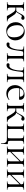

<svg xmlns="http://www.w3.org/2000/svg" viewBox="1846 -2284 574 4305"><g transform="rotate(90 2132.5 -132.0)"><path d="M29.6 0Q26.6 0 26.6 -6Q26.6 -12 29.6 -12Q71 -12 82.2 -25Q93.4 -38 93.4 -81V-305Q93.4 -349 82.3 -361.5Q71.2 -374 30.6 -374Q27.8 -374 27.8 -380Q27.8 -386 30.6 -386Q49.2 -386 73.3 -385Q97.4 -384 123 -384Q150.8 -384 177.4 -385Q204 -386 224.4 -386Q227.2 -386 227.2 -380Q227.2 -374 224.4 -374Q177 -374 163.3 -360.3Q149.6 -346.6 149.6 -303V-81Q149.6 -38 160.8 -25Q172 -12 213.2 -12Q215.4 -12 215.4 -6Q215.4 0 213.2 0Q193.8 0 170.3 -1Q146.8 -2 123 -2Q97.4 -2 73.3 -1Q49.2 0 29.6 0ZM349.4 0Q345 0 342.2 -1.6Q339.4 -3.2 334.5 -11.7Q329.6 -20.2 318.5 -39.7Q307.4 -59.2 285.6 -96Q261.6 -136 244.5 -156.5Q227.4 -177 209.7 -184.5Q192 -192 166 -192Q148.2 -192 122.4 -189L121.4 -207Q139.6 -208 156.4 -208.6Q173.2 -209.2 187.4 -210.1Q201.6 -211 212 -211Q245.8 -211 265.5 -203.5Q285.2 -196 302 -176Q318.8 -156 344 -116Q366 -82.2 380.6 -59.6Q395.2 -37 412.7 -25Q430.2 -13 459.6 -12Q461.8 -12 461.8 -6Q461.8 0 459.6 0ZM212 -194.2V-211Q222.6 -211 231.6 -217.8Q240.6 -224.6 248 -235.6Q255.4 -246.6 261.8 -258.6Q284.8 -302.4 301.5 -332.8Q318.2 -363.2 336 -379.2Q353.8 -395.2 379.4 -395.2Q402.4 -395.2 413.5 -384.4Q424.6 -373.6 424.6 -359.8Q424.6 -345 414.1 -333.7Q403.6 -322.4 384.8 -322.4Q374.8 -322.4 368.3 -326Q361.8 -329.6 356.3 -332.8Q350.8 -336 343.2 -336Q334.8 -336 323.2 -323.2Q311.6 -310.4 299.6 -291.2Q287.6 -272 277.2 -253.8Q263.6 -227.8 247.9 -211Q232.2 -194.2 212 -194.2Z M673.4 13Q613.6 13 569.6 -16Q525.6 -45 501.8 -93.5Q478 -142 478 -198Q478 -250 497.2 -288Q516.4 -326 548.2 -350.5Q580 -375 617.4 -387Q654.8 -399 691.2 -399Q752 -399 795.5 -369Q839 -339 862.2 -292Q885.4 -245 885.4 -192.8Q885.4 -129.4 856.1 -83.3Q826.8 -37.2 778.8 -12.1Q730.8 13 673.4 13ZM701.8 -5.6Q754.6 -5.6 785.8 -43.4Q817 -81.2 817 -165Q817 -228.4 796.5 -276.6Q776 -324.8 740.2 -352.2Q704.4 -379.6 658 -379.6Q604.6 -379.6 574.9 -341Q545.2 -302.4 545.2 -228.6Q545.2 -167.8 565 -116.7Q584.8 -65.6 620.2 -35.6Q655.6 -5.6 701.8 -5.6Z M976.8 8.2Q932.6 8.2 932.6 -25Q932.6 -41.2 942.3 -50.2Q952 -59.2 964 -59.2Q970.2 -59.2 977.6 -57.5Q985 -55.8 992.2 -55.8Q1019.8 -55.8 1039.2 -81.9Q1058.6 -108 1071.6 -149Q1084.6 -190 1090.6 -236.2Q1096.6 -282.4 1096.6 -323.4Q1096.6 -355 1082.2 -363.6Q1067.8 -372.2 1023.2 -374.6Q1020.2 -374.6 1020.2 -380.5Q1020.2 -386.4 1023.2 -386.4Q1032 -386.4 1055.3 -386.3Q1078.6 -386.2 1106.4 -386.2Q1134.2 -386.2 1156.3 -386.1Q1178.4 -386 1184.2 -386H1355.8Q1358 -386 1358 -380Q1358 -374 1355.8 -374Q1330.4 -373.2 1316.5 -368.8Q1302.6 -364.4 1297.4 -350.2Q1292.2 -336 1292.2 -303V-81Q1292.2 -49.6 1297 -35.4Q1301.8 -21.2 1315.7 -17.4Q1329.6 -13.6 1355.8 -12Q1358 -12 1358 -6Q1358 0 1355.8 0Q1336.4 0 1313.3 -1Q1290.2 -2 1265.6 -2Q1240 -2 1215.4 -1Q1190.8 0 1172.2 0Q1169.2 0 1169.2 -6Q1169.2 -12 1172.2 -12Q1199.4 -13.6 1212.9 -17.4Q1226.4 -21.2 1231.2 -35.4Q1236 -49.6 1236 -81V-305Q1236 -336 1234.2 -348.5Q1232.4 -361 1222.3 -364Q1212.2 -367 1188.4 -367H1182Q1158.2 -367 1146.7 -362.6Q1135.2 -358.2 1131.1 -345.3Q1127 -332.4 1123.2 -305.6Q1118.6 -268.2 1112.8 -225Q1107 -181.8 1097.1 -140.7Q1087.2 -99.6 1071.9 -66.1Q1056.6 -32.6 1033.3 -12.2Q1010 8.2 976.8 8.2Z M1442.8 8.2Q1398.6 8.2 1398.6 -25Q1398.6 -41.2 1408.3 -50.2Q1418 -59.2 1430 -59.2Q1436.2 -59.2 1443.6 -57.5Q1451 -55.8 1458.2 -55.8Q1485.8 -55.8 1505.2 -81.9Q1524.6 -108 1537.6 -149Q1550.6 -190 1556.6 -236.2Q1562.6 -282.4 1562.6 -323.4Q1562.6 -355 1548.2 -363.6Q1533.8 -372.2 1489.2 -374.6Q1486.2 -374.6 1486.2 -380.5Q1486.2 -386.4 1489.2 -386.4Q1498 -386.4 1521.3 -386.3Q1544.6 -386.2 1572.4 -386.2Q1600.2 -386.2 1622.3 -386.1Q1644.4 -386 1650.2 -386H1821.8Q1824 -386 1824 -380Q1824 -374 1821.8 -374Q1796.4 -373.2 1782.5 -368.8Q1768.6 -364.4 1763.4 -350.2Q1758.2 -336 1758.2 -303V-81Q1758.2 -49.6 1763 -35.4Q1767.8 -21.2 1781.7 -17.4Q1795.6 -13.6 1821.8 -12Q1824 -12 1824 -6Q1824 0 1821.8 0Q1802.4 0 1779.3 -1Q1756.2 -2 1731.6 -2Q1706 -2 1681.4 -1Q1656.8 0 1638.2 0Q1635.2 0 1635.2 -6Q1635.2 -12 1638.2 -12Q1665.4 -13.6 1678.9 -17.4Q1692.4 -21.2 1697.2 -35.4Q1702 -49.6 1702 -81V-305Q1702 -336 1700.2 -348.5Q1698.4 -361 1688.3 -364Q1678.2 -367 1654.4 -367H1648Q1624.2 -367 1612.7 -362.6Q1601.2 -358.2 1597.1 -345.3Q1593 -332.4 1589.2 -305.6Q1584.6 -268.2 1578.8 -225Q1573 -181.8 1563.1 -140.7Q1553.2 -99.6 1537.9 -66.1Q1522.6 -32.6 1499.3 -12.2Q1476 8.2 1442.8 8.2Z M2076.8 12Q2015 12 1973.1 -15.4Q1931.2 -42.8 1910.1 -86.9Q1889 -131 1889 -180.2Q1889 -240.8 1917.4 -289.3Q1945.8 -337.8 1994.5 -366.4Q2043.2 -395 2104.2 -395Q2159 -395 2188.4 -368.5Q2217.8 -342 2217.8 -296Q2217.8 -285 2215.8 -278.8Q2213.8 -272.6 2206 -272.6H2147.6Q2152 -322 2130.6 -348.5Q2109.2 -375 2069.6 -375Q2014.4 -375 1984.6 -333.1Q1954.8 -291.2 1954.8 -219Q1954.8 -162.2 1973.2 -118.2Q1991.6 -74.2 2027.2 -48.8Q2062.8 -23.4 2112.4 -23.4Q2138 -23.4 2165.1 -31.2Q2192.2 -39 2215.8 -56.2Q2217.8 -58.2 2221.3 -53.8Q2224.8 -49.4 2222.8 -46.4Q2187.4 -15 2151.3 -1.5Q2115.2 12 2076.8 12ZM1937.4 -271.4 1936.4 -284 2164.2 -289V-272.6Z M2290.6 0Q2287.6 0 2287.6 -6Q2287.6 -12 2290.6 -12Q2332 -12 2343.2 -25Q2354.4 -38 2354.4 -81V-305Q2354.4 -349 2343.3 -361.5Q2332.2 -374 2291.6 -374Q2288.8 -374 2288.8 -380Q2288.8 -386 2291.6 -386Q2310.2 -386 2334.3 -385Q2358.4 -384 2384 -384Q2411.8 -384 2438.4 -385Q2465 -386 2485.4 -386Q2488.2 -386 2488.2 -380Q2488.2 -374 2485.4 -374Q2438 -374 2424.3 -360.3Q2410.6 -346.6 2410.6 -303V-81Q2410.6 -38 2421.8 -25Q2433 -12 2474.2 -12Q2476.4 -12 2476.4 -6Q2476.4 0 2474.2 0Q2454.8 0 2431.3 -1Q2407.8 -2 2384 -2Q2358.4 -2 2334.3 -1Q2310.2 0 2290.6 0ZM2610.4 0Q2606 0 2603.2 -1.6Q2600.4 -3.2 2595.5 -11.7Q2590.6 -20.2 2579.5 -39.7Q2568.4 -59.2 2546.6 -96Q2522.6 -136 2505.5 -156.5Q2488.4 -177 2470.7 -184.5Q2453 -192 2427 -192Q2409.2 -192 2383.4 -189L2382.4 -207Q2400.6 -208 2417.4 -208.6Q2434.2 -209.2 2448.4 -210.1Q2462.6 -211 2473 -211Q2506.8 -211 2526.5 -203.5Q2546.2 -196 2563 -176Q2579.8 -156 2605 -116Q2627 -82.2 2641.6 -59.6Q2656.2 -37 2673.7 -25Q2691.2 -13 2720.6 -12Q2722.8 -12 2722.8 -6Q2722.8 0 2720.6 0ZM2473 -194.2V-211Q2483.6 -211 2492.6 -217.8Q2501.6 -224.6 2509 -235.6Q2516.4 -246.6 2522.8 -258.6Q2545.8 -302.4 2562.5 -332.8Q2579.2 -363.2 2597 -379.2Q2614.8 -395.2 2640.4 -395.2Q2663.4 -395.2 2674.5 -384.4Q2685.6 -373.6 2685.6 -359.8Q2685.6 -345 2675.1 -333.7Q2664.6 -322.4 2645.8 -322.4Q2635.8 -322.4 2629.3 -326Q2622.8 -329.6 2617.3 -332.8Q2611.8 -336 2604.2 -336Q2595.8 -336 2584.2 -323.2Q2572.6 -310.4 2560.6 -291.2Q2548.6 -272 2538.2 -253.8Q2524.6 -227.8 2508.9 -211Q2493.2 -194.2 2473 -194.2Z M3090.8 0Q3132.8 0 3155.4 11.7Q3178 23.4 3186.4 51.9Q3194.8 80.4 3194.8 131.2Q3194.8 135.2 3200.8 135.2Q3206.8 135.2 3206.8 131.2Q3206.8 84.2 3208.4 57.4Q3210 30.6 3211.3 16.1Q3212.6 1.6 3212.6 -8.8Q3212.6 -17.6 3211.5 -19.1Q3210.4 -20.6 3202.2 -20.6Q3173.2 -20.6 3159.3 -25.2Q3145.4 -29.8 3141.2 -43Q3137 -56.2 3137 -81V-305Q3137 -349 3148.7 -361.5Q3160.4 -374 3201.6 -374Q3204.6 -374 3204.6 -380Q3204.6 -386 3201.6 -386Q3182 -386 3158 -385Q3134 -384 3108.2 -384Q3084.4 -384 3061.8 -385Q3039.2 -386 3020.4 -386Q3018.2 -386 3018.2 -380Q3018.2 -374 3020.4 -374Q3059.4 -374 3070.5 -361.5Q3081.6 -349 3081.6 -305V-83Q3081.6 -52.6 3079.7 -39.3Q3077.8 -26 3067.4 -23.1Q3057 -20.2 3032.2 -20.2H2919.4Q2895.8 -20.2 2885.7 -23.1Q2875.6 -26 2873.8 -38.8Q2872 -51.6 2872 -81V-305Q2872 -349 2883.2 -361.5Q2894.4 -374 2934.2 -374Q2936.4 -374 2936.4 -380Q2936.4 -386 2934.2 -386Q2915.4 -386 2891.4 -385Q2867.4 -384 2842.4 -384Q2818.6 -384 2795.1 -385Q2771.6 -386 2753 -386Q2750 -386 2750 -380Q2750 -374 2753 -374Q2793.4 -374 2804.5 -361.5Q2815.6 -349 2815.6 -305V-83Q2815.6 -40 2804.5 -26Q2793.4 -12 2753 -12Q2750 -12 2750 -6Q2750 0 2753 0Z M3359.6 -48 3345.6 -62 3617.4 -333.8 3631.4 -320ZM3328.8 -81V-305Q3328.8 -349 3317.6 -361.5Q3306.4 -374 3266 -374Q3263 -374 3263 -380Q3263 -386 3266 -386Q3284.6 -386 3308.7 -385Q3332.8 -384 3358.4 -384Q3382.2 -384 3406.2 -385Q3430.2 -386 3448.6 -386Q3450.6 -386 3450.6 -380Q3450.6 -374 3448.6 -374Q3407.4 -374 3396.2 -360Q3385 -346 3385 -303V-81Q3385 -38 3396.2 -25Q3407.4 -12 3448.6 -12Q3450.6 -12 3450.6 -6Q3450.6 0 3448.6 0Q3429.2 0 3405.7 -1Q3382.2 -2 3358.4 -2Q3332.7 -2 3308.6 -1Q3284.5 0 3265 0Q3262 0 3262 -6Q3262 -12 3265 -12Q3306.4 -12 3317.6 -25Q3328.8 -38 3328.8 -81ZM3597.8 -81V-305Q3597.8 -349 3586.6 -361.5Q3575.4 -374 3535 -374Q3532 -374 3532 -380Q3532 -386 3535 -386Q3553.6 -386 3577.7 -385Q3601.8 -384 3627.4 -384Q3651.2 -384 3675.2 -385Q3699.2 -386 3717.6 -386Q3719.6 -386 3719.6 -380Q3719.6 -374 3717.6 -374Q3676.4 -374 3665.2 -360Q3654 -346 3654 -303V-81Q3654 -38 3665.2 -25Q3676.4 -12 3717.6 -12Q3719.6 -12 3719.6 -6Q3719.6 0 3717.6 0Q3698.2 0 3674.7 -1Q3651.2 -2 3627.4 -2Q3601.8 -2 3577.1 -1Q3552.5 0 3534.1 0Q3531 0 3531 -6Q3531 -12 3533.9 -12Q3574.6 -12 3586.2 -25Q3597.8 -38 3597.8 -81Z M3875.6 -48 3861.6 -62 4133.4 -333.8 4147.4 -320ZM3844.8 -81V-305Q3844.8 -349 3833.6 -361.5Q3822.4 -374 3782 -374Q3779 -374 3779 -380Q3779 -386 3782 -386Q3800.6 -386 3824.7 -385Q3848.8 -384 3874.4 -384Q3898.2 -384 3922.2 -385Q3946.2 -386 3964.6 -386Q3966.6 -386 3966.6 -380Q3966.6 -374 3964.6 -374Q3923.4 -374 3912.2 -360Q3901 -346 3901 -303V-81Q3901 -38 3912.2 -25Q3923.4 -12 3964.6 -12Q3966.6 -12 3966.6 -6Q3966.6 0 3964.6 0Q3945.2 0 3921.7 -1Q3898.2 -2 3874.4 -2Q3848.7 -2 3824.6 -1Q3800.5 0 3781 0Q3778 0 3778 -6Q3778 -12 3781 -12Q3822.4 -12 3833.6 -25Q3844.8 -38 3844.8 -81ZM4113.8 -81V-305Q4113.8 -349 4102.6 -361.5Q4091.4 -374 4051 -374Q4048 -374 4048 -380Q4048 -386 4051 -386Q4069.6 -386 4093.7 -385Q4117.8 -384 4143.4 -384Q4167.2 -384 4191.2 -385Q4215.2 -386 4233.6 -386Q4235.6 -386 4235.6 -380Q4235.6 -374 4233.6 -374Q4192.4 -374 4181.2 -360Q4170 -346 4170 -303V-81Q4170 -38 4181.2 -25Q4192.4 -12 4233.6 -12Q4235.6 -12 4235.6 -6Q4235.6 0 4233.6 0Q4214.2 0 4190.7 -1Q4167.2 -2 4143.4 -2Q4117.8 -2 4093.1 -1Q4068.5 0 4050.1 0Q4047 0 4047 -6Q4047 -12 4049.9 -12Q4090.6 -12 4102.2 -25Q4113.8 -38 4113.8 -81Z"/></g></svg>

Font: Cormorant Light
Style: Regular
Weight: 300
Designer: Christian Thalmann (Catharsis Fonts)
Foundry: Catharsis Fonts
Version: Version 4.000